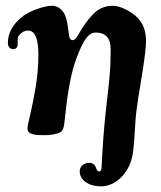

<svg xmlns="http://www.w3.org/2000/svg" viewBox="-20 -471 568 676"><path d="M377 -450.7Q399.4 -450.7 429.4 -434.3Q459.5 -418 474.6 -396Q494.1 -368.7 494.1 -326.2Q494.1 -293 478.8 -200.7Q463.4 -108.4 459.5 -74.2Q457 -51.8 454.8 -11.7Q452.6 28.3 449.5 55.9Q446.3 83.5 439 102.5Q425.3 139.2 396.7 162.1Q368.2 185.1 335.4 185.1Q303.2 185.1 282 170.2Q260.7 155.3 260.7 132.8Q260.7 119.6 269.5 111.6Q278.3 103.5 291 102.5Q305.2 101.1 313.5 110.8Q315.4 112.8 317.6 119.1Q319.8 125.5 322.8 129.4Q325.7 133.3 331.1 132.3Q336.9 130.9 337.9 115.7Q342.3 15.1 352.1 -76.2Q354 -92.8 357.9 -127.7Q361.8 -162.6 362.8 -171.6Q363.8 -180.7 365.7 -202.4Q367.7 -224.1 368.2 -234.9Q368.7 -245.6 369.1 -262.2Q369.6 -278.8 369.6 -297.9Q369.6 -356.4 316.9 -356.4Q294.4 -356.4 276.9 -326.7Q259.3 -296.9 242.2 -245.6Q220.7 -178.7 207 -41.5Q206.1 -33.2 205.3 -29.1Q204.6 -24.9 202.4 -18.3Q200.2 -11.7 196.3 -8.1Q192.4 -4.4 186.5 -2.9Q166 4.9 137.7 4.9Q102.5 4.9 95.7 1.5Q76.7 -2.4 76.7 -19.5Q76.7 -27.8 86.2 -66.7Q95.7 -105.5 105.5 -164.1Q115.2 -222.7 115.2 -278.3Q115.2 -362.3 79.6 -363.3Q67.9 -364.3 55.9 -355.2Q43.9 -346.2 42.5 -336.9Q42 -332.5 42.2 -326.9Q42.5 -321.3 42 -312Q41.5 -305.2 36.6 -301.3Q31.7 -297.4 25.4 -297.9Q7.8 -300.3 7.8 -320.3Q7.8 -367.7 50.8 -405.8Q71.3 -424.8 106.2 -437.7Q141.1 -450.7 163.6 -450.7Q186.5 -450.7 203.6 -427.7Q208 -421.4 211.9 -409.2Q215.8 -397 217.3 -388.2Q218.8 -379.4 220.9 -363Q223.1 -346.7 223.1 -345.2Q226.1 -329.6 235.4 -329.6Q243.2 -329.6 252 -342.8Q267.1 -369.1 278.6 -385.7Q290 -402.3 305.4 -418.7Q320.8 -435.1 338.4 -442.9Q356 -450.7 377 -450.7Z"/></svg>

Font: Cooper* SemiBold
Style: Italic
Weight: 600
Italic angle: -7°
Designer: Owen Earl
Foundry: indestructible type*
Version: Version 0.001